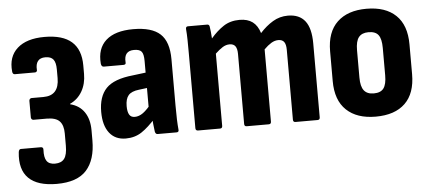

<svg xmlns="http://www.w3.org/2000/svg" viewBox="-48 -608 2034 906"><g transform="rotate(-5 968.5 -155.0)"><path d="M187 193Q96 193 54 151.5Q12 110 21 28Q23 14 32 14H126Q139 14 138 27Q136 63 147.5 80Q159 97 187 97Q217 97 231 78.5Q245 60 245 17V-41Q245 -80 227 -99Q209 -118 166 -118H103Q99 -118 95.5 -121.5Q92 -125 92 -130V-209Q92 -214 95.5 -217.5Q99 -221 103 -221H159Q197 -221 215.5 -242Q234 -263 234 -304V-345Q234 -378 222.5 -392.5Q211 -407 185 -407Q160 -407 149 -392.5Q138 -378 140 -352Q141 -347 138 -343.5Q135 -340 130 -340H35Q24 -340 23 -354Q16 -424 60 -463.5Q104 -503 189 -503Q275 -503 317.5 -465.5Q360 -428 360 -353V-313Q360 -266 339.5 -230.5Q319 -195 282 -178V-176Q326 -165 349 -131Q372 -97 372 -45V3Q372 95 328 144Q284 193 187 193Z M681 0Q672 0 669 -12Q667 -25 664.5 -49.5Q662 -74 661 -95L650 -120V-349Q650 -381 640.5 -393Q631 -405 605 -405Q556 -405 560 -351Q562 -339 549 -339H456Q445 -339 443 -354Q437 -426 480 -464.5Q523 -503 609 -503Q697 -503 737 -466Q777 -429 777 -346V-127Q777 -87 778 -60Q779 -33 781 -13Q783 0 771 0ZM530 8Q480 8 452.5 -27.5Q425 -63 425 -127Q425 -200 462 -238.5Q499 -277 589 -286L661 -295L660 -222L612 -216Q576 -212 561.5 -195Q547 -178 547 -144Q547 -117 555 -103.5Q563 -90 581 -90Q601 -90 620.5 -104Q640 -118 667 -152L676 -78Q638 -35 605.5 -13.5Q573 8 530 8Z M873 0Q861 0 861 -12V-367Q861 -401 860.5 -430Q860 -459 858 -481Q857 -494 868 -494H959Q968 -494 970 -485Q972 -473 973.5 -458Q975 -443 976 -427Q1005 -461 1037 -482Q1069 -503 1113 -503Q1151 -503 1174.5 -485.5Q1198 -468 1209 -432Q1238 -464 1270.5 -483.5Q1303 -503 1342 -503Q1396 -503 1423 -468.5Q1450 -434 1450 -362V-12Q1450 0 1439 0H1334Q1323 0 1323 -12V-343Q1323 -368 1314.5 -380Q1306 -392 1287 -392Q1270 -392 1253.5 -382Q1237 -372 1219 -354V-12Q1219 0 1208 0H1103Q1092 0 1092 -12V-343Q1092 -368 1083.5 -380Q1075 -392 1056 -392Q1039 -392 1023 -382Q1007 -372 988 -354V-12Q988 0 977 0Z M1714 8Q1625 8 1575.5 -39Q1526 -86 1526 -177V-318Q1526 -409 1575.5 -456Q1625 -503 1714 -503Q1804 -503 1853 -456Q1902 -409 1902 -318V-177Q1902 -86 1853.5 -39Q1805 8 1714 8ZM1714 -102Q1747 -102 1761 -121Q1775 -140 1775 -182V-312Q1775 -355 1761 -373.5Q1747 -392 1714 -392Q1683 -392 1668 -373.5Q1653 -355 1653 -312V-182Q1653 -140 1668 -121Q1683 -102 1714 -102Z"/></g></svg>

Font: Sofia Sans Condensed ExtraBold
Style: Regular
Weight: 800
Designer: Botio Nikoltchev, Ani Petrova
Foundry: lettersoup
Version: Version 4.101